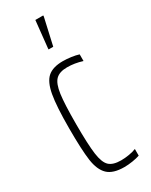

<svg xmlns="http://www.w3.org/2000/svg" viewBox="-194 -773 650 824"><g transform="rotate(-30 130.5 -361.0)"><path d="M37 -254Q37 -363 47 -418.5Q57 -474 82.5 -496Q108 -518 157 -518Q176 -518 198 -515Q220 -512 235 -507V-474Q197 -486 160 -486Q122 -486 103.5 -467.5Q85 -449 78.5 -401.5Q72 -354 72 -256Q72 -154 78.5 -106.5Q85 -59 103.5 -41.5Q122 -24 162 -24Q181 -24 202 -27.5Q223 -31 237 -37V-4Q223 1 201 4.5Q179 8 160 8Q104 8 78 -17Q52 -42 44.5 -94.5Q37 -147 37 -254ZM130 -592V-597L144 -730H183V-725L153 -592Z"/></g></svg>

Font: Saira Ultra Condensed Thin
Style: Regular
Weight: 100
Width: 1
Designer: Hector Gatti with collaboration of the Omnibus-Type team
Foundry: Omnibus-Type
Version: Version 1.001; ttfautohint (v1.8)